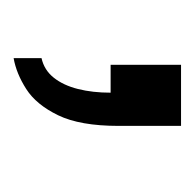

<svg xmlns="http://www.w3.org/2000/svg" viewBox="-22 -124 292 289"><g transform="rotate(90 124.5 20.0)"><path d="M68 146V104Q86 100 97.5 85.5Q109 71 114.5 49Q120 27 120 0H78V-106H170V-12Q170 46 154 79Q138 112 114.5 127Q91 142 68 146Z"/></g></svg>

Font: Archivo SemiCondensed
Style: Regular
Weight: 400
Width: 4
Designer: Hector Gatti
Foundry: Omnibus-Type
Version: Version 2.001